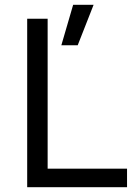

<svg xmlns="http://www.w3.org/2000/svg" viewBox="-20 -778 560 798"><path d="M93 -700H178V-77H508V0H93ZM284 -758H369L303 -590H235Z"/></svg>

Font: Oak Sans
Style: Regular
Weight: 400
Designer: Erik Kennedy, Walven
Foundry: Erik Kennedy, Walven
Version: Version 1.000